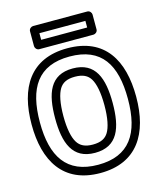

<svg xmlns="http://www.w3.org/2000/svg" viewBox="-134 -987 933 1121"><g transform="rotate(-15 333.0 -426.5)"><path d="M333 -665C525.4 -665 599 -545.5 599 -338C599 -129 521.4 -11 333 -11C142.1 -11 67 -132 67 -338C67 -544.9 141.5 -665 333 -665ZM333 -715C107.4 -715 17 -558 17 -338C17 -118.9 107.8 39 333 39C555.1 39 649 -115.3 649 -338C649 -558.4 559.5 -715 333 -715ZM333 -593C195.5 -593 159 -487.1 159 -338C159 -189.6 196.4 -83 333 -83C470.5 -83 507 -188.9 507 -338C507 -487 470.4 -593 333 -593ZM457 -338C457 -260 445.2 -206.1 426.7 -176.1C409.4 -148.1 381.3 -133 333 -133C285.5 -133 257.4 -148 239.7 -176.3C220.9 -206.2 209 -260.1 209 -338C209 -416 220.8 -469.9 239.3 -499.9C256.6 -527.9 284.7 -543 333 -543C381.3 -543 409.4 -527.9 426.7 -499.9C445.2 -469.9 457 -416 457 -338ZM199 -802V-842H477V-802ZM149 -777C149 -766.3 158.9 -752 174 -752H502C512.7 -752 527 -761.9 527 -777V-867C527 -877.7 517.1 -892 502 -892H174C163.3 -892 149 -882.1 149 -867Z"/></g></svg>

Font: Fog Sans
Style: Outline
Weight: 700
Foundry: Intel Corporation
Version: Version 1.00